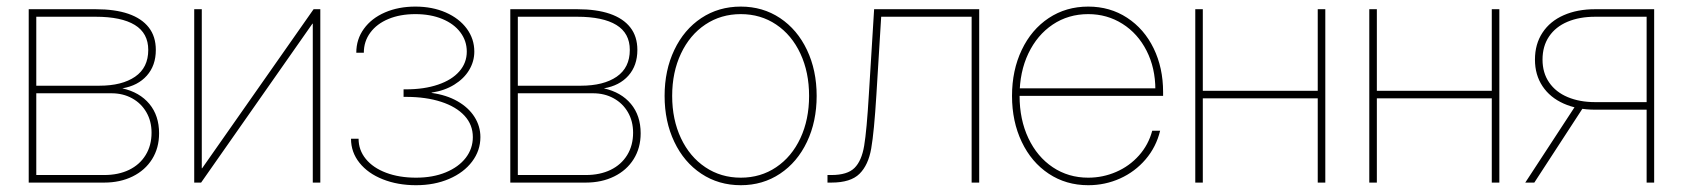

<svg xmlns="http://www.w3.org/2000/svg" viewBox="-20 -543 5005 571"><path d="M65.4 -515.6H264.6Q321.8 -515.6 361.6 -502Q401.4 -488.3 422.4 -461.4Q443.4 -434.6 443.4 -394.5Q443.4 -348.1 416.7 -318.1Q390.1 -288.1 343.8 -280.3Q395.5 -268.6 424.3 -233.9Q453.1 -199.2 453.1 -146.5Q453.1 -103 432.4 -69.8Q411.6 -36.6 374.5 -18.3Q337.4 0 290 0H65.4ZM290 -22.5Q332 -22.5 363.8 -37.8Q395.5 -53.2 413.1 -81.8Q430.7 -110.4 430.7 -148.4Q430.7 -182.6 415.3 -209.2Q399.9 -235.8 372.8 -250.7Q345.7 -265.6 311.5 -265.6H87.9V-22.5ZM275.4 -288.1Q342.8 -288.1 381.8 -314.9Q420.9 -341.8 420.9 -394.5Q420.9 -444.3 380.9 -468.8Q340.8 -493.2 264.6 -493.2H87.9V-288.1Z M910.2 0V-472.7H909.2L578.1 0H557.6V-515.6H580.1V-42.5H581.1L912.6 -515.6H932.6V0Z M1023.9 -130.4H1046.4Q1046.4 -96.7 1067.9 -70.3Q1089.4 -43.9 1128.2 -29.3Q1167 -14.6 1217.3 -14.6Q1267.6 -14.6 1305.9 -30.5Q1344.2 -46.4 1365.2 -73.7Q1386.2 -101.1 1386.2 -135.3Q1386.2 -171.9 1361.6 -198.7Q1336.9 -225.6 1292 -240.2Q1247.1 -254.9 1187.5 -254.9H1180.2V-277.3H1187.5Q1241.7 -277.3 1282.7 -291.3Q1323.7 -305.2 1345.9 -330.6Q1368.2 -356 1368.2 -389.6Q1368.2 -421.4 1349.1 -446.8Q1330.1 -472.2 1295.4 -486.6Q1260.7 -501 1215.3 -501Q1169.9 -501 1135.3 -486.6Q1100.6 -472.2 1081.3 -446Q1062 -419.9 1062 -386.2H1039.6Q1039.6 -426.3 1062.3 -457.5Q1085 -488.8 1125 -506.1Q1165 -523.4 1215.3 -523.4Q1265.6 -523.4 1305.7 -505.9Q1345.7 -488.3 1368.2 -457.8Q1390.6 -427.2 1390.6 -389.6Q1390.6 -360.4 1375.2 -334.7Q1359.9 -309.1 1331.1 -291.3Q1302.2 -273.4 1263.7 -267.6V-266.6Q1307.6 -260.7 1340.6 -241.9Q1373.5 -223.1 1391.1 -195.3Q1408.7 -167.5 1408.7 -135.3Q1408.7 -95.2 1384 -62.5Q1359.4 -29.8 1315.7 -11Q1272 7.8 1217.3 7.8Q1162.6 7.8 1118.4 -9.8Q1074.2 -27.3 1049.1 -58.8Q1023.9 -90.3 1023.9 -130.4Z M1497.6 -515.6H1696.8Q1753.9 -515.6 1793.7 -502Q1833.5 -488.3 1854.5 -461.4Q1875.5 -434.6 1875.5 -394.5Q1875.5 -348.1 1848.9 -318.1Q1822.3 -288.1 1775.9 -280.3Q1827.6 -268.6 1856.4 -233.9Q1885.3 -199.2 1885.3 -146.5Q1885.3 -103 1864.5 -69.8Q1843.8 -36.6 1806.6 -18.3Q1769.5 0 1722.2 0H1497.6ZM1722.2 -22.5Q1764.2 -22.5 1795.9 -37.8Q1827.6 -53.2 1845.2 -81.8Q1862.8 -110.4 1862.8 -148.4Q1862.8 -182.6 1847.4 -209.2Q1832 -235.8 1804.9 -250.7Q1777.8 -265.6 1743.7 -265.6H1520V-22.5ZM1707.5 -288.1Q1774.9 -288.1 1814 -314.9Q1853 -341.8 1853 -394.5Q1853 -444.3 1813 -468.8Q1772.9 -493.2 1696.8 -493.2H1520V-288.1Z M1956.5 -257.8Q1956.5 -334 1985.4 -394.5Q2014.2 -455.1 2065.7 -489.3Q2117.2 -523.4 2183.1 -523.4Q2248.5 -523.4 2299.8 -489.3Q2351.1 -455.1 2379.9 -394.5Q2408.7 -334 2408.7 -257.8Q2408.7 -181.6 2379.9 -121.1Q2351.1 -60.5 2299.8 -26.4Q2248.5 7.8 2183.1 7.8Q2117.2 7.8 2065.7 -26.4Q2014.2 -60.5 1985.4 -121.1Q1956.5 -181.6 1956.5 -257.8ZM2386.2 -257.8Q2386.2 -328.1 2360.4 -383.5Q2334.5 -439 2288.3 -470Q2242.2 -501 2183.1 -501Q2124 -501 2077.6 -470Q2031.2 -439 2005.1 -383.5Q1979 -328.1 1979 -257.8Q1979 -187.5 2005.1 -132.1Q2031.2 -76.7 2077.6 -45.7Q2124 -14.6 2183.1 -14.6Q2242.2 -14.6 2288.3 -45.7Q2334.5 -76.7 2360.4 -132.1Q2386.2 -187.5 2386.2 -257.8Z M2440.9 -22.5H2452.6Q2500 -22.5 2521.2 -43.5Q2542.5 -64.5 2550 -109.6Q2557.6 -154.8 2564 -262.7L2579.6 -515.6H2892.1V0H2869.6V-493.2H2600.6L2586.4 -261.7Q2579.6 -150.9 2571 -101.6Q2562.5 -52.2 2536.1 -26.1Q2509.8 0 2452.6 0H2440.9Z M2989.7 -257.8Q2989.7 -334 3018.6 -394.5Q3047.4 -455.1 3098.9 -489.3Q3150.4 -523.4 3216.3 -523.4Q3281.2 -523.4 3332 -490.2Q3382.8 -457 3410.9 -399.2Q3439 -341.3 3439 -269.5V-257.8H3001.5V-280.3H3424.3L3416 -276.4Q3416 -340.8 3389.9 -392.1Q3363.8 -443.4 3318.1 -472.2Q3272.5 -501 3216.3 -501Q3157.2 -501 3110.8 -470Q3064.5 -439 3038.3 -384Q3012.2 -329.1 3012.2 -258.8V-257.8Q3012.2 -187.5 3038.3 -132.1Q3064.5 -76.7 3110.8 -45.7Q3157.2 -14.6 3216.3 -14.6Q3259.8 -14.6 3299.3 -31.7Q3338.9 -48.8 3367.2 -80.6Q3395.5 -112.3 3406.7 -154.3H3430.2Q3418.5 -106 3387 -69.1Q3355.5 -32.2 3311 -12.2Q3266.6 7.8 3216.3 7.8Q3150.4 7.8 3098.9 -26.4Q3047.4 -60.5 3018.6 -121.1Q2989.7 -181.6 2989.7 -257.8Z M3909.7 -250.5H3549.3V-272.9H3909.7ZM3557.1 0H3534.7V-515.6H3557.1ZM3921.4 0H3898.9V-515.6H3921.4Z M4427.2 -250.5H4066.9V-272.9H4427.2ZM4074.7 0H4052.2V-515.6H4074.7ZM4439 0H4416.5V-515.6H4439Z M4877 0V-493.2H4724.1Q4677.2 -493.2 4641.8 -478.3Q4606.4 -463.4 4586.9 -434.6Q4567.4 -405.8 4567.4 -365.7Q4567.4 -326.2 4587.2 -297.6Q4606.9 -269 4642.3 -254.2Q4677.7 -239.3 4724.1 -239.3H4887.7V-216.8H4723.6Q4670.9 -216.8 4630.4 -234.9Q4589.8 -252.9 4567.4 -286.6Q4544.9 -320.3 4544.9 -365.7Q4544.9 -412.1 4567.4 -446Q4589.8 -480 4630.4 -497.8Q4670.9 -515.6 4723.6 -515.6H4899.4V0ZM4516.1 0 4668 -232.4H4694.3L4543 0Z"/></svg>

Font: Intratopia Thin
Style: Regular
Weight: 100
Designer: Rasmus Andersson
Foundry: rsms
Version: Version 3.000;Glyphs 3.2.3 (3260)